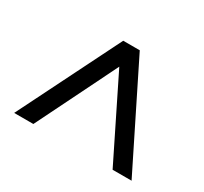

<svg xmlns="http://www.w3.org/2000/svg" viewBox="-94 -869 710 668"><g transform="rotate(30 261.0 -534.5)"><path d="M25.4 -331.1 228.5 -738.3H294.9L497.1 -331.1H420.9L261.7 -653.3L102.5 -331.1Z"/></g></svg>

Font: BabelStone Tibetan Slim
Style: Regular
Weight: 400
Designer: Christopher J. Fynn
Foundry: BabelStone
Version: Version 10.011 October 1, 2023